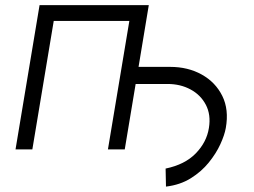

<svg xmlns="http://www.w3.org/2000/svg" viewBox="-20 -565 960 726"><path d="M38.7 0 129.6 -545.5H542.6L503.9 -312.1H623.6Q690.7 -312.1 742.7 -283.2Q794.7 -254.3 820.5 -202.4Q846.2 -150.6 833.8 -81Q829.2 -54.7 813.2 -19.7Q797.2 15.3 769.5 49.5Q741.8 83.8 701.5 109Q661.2 134.2 607.6 140.6L606.2 72.4Q679.3 57.2 720.3 14.9Q761.4 -27.3 769.9 -81Q778.1 -131 758.5 -168.5Q739 -206 700.6 -226.7Q662.3 -247.5 613.3 -247.5H492.9L451.7 0H388.1L469.1 -485.8H183.2L102.3 0Z"/></svg>

Font: Inter UI Light
Style: Italic
Weight: 300
Italic angle: 9.39999°
Designer: Rasmus Andersson
Foundry: rsms
Version: 3.2;8d6f07862